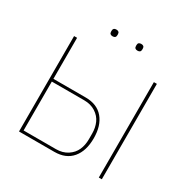

<svg xmlns="http://www.w3.org/2000/svg" viewBox="-189 -1043 1201 1217"><g transform="rotate(30 411.0 -434.0)"><path d="M296.9 -839.8V-847.2Q296.9 -868.2 319.8 -868.2Q342.8 -868.2 342.8 -847.2V-839.8Q342.8 -818.8 319.8 -818.8Q296.9 -818.8 296.9 -839.8ZM479 -839.8V-847.2Q479 -868.2 502 -868.2Q524.9 -868.2 524.9 -847.2V-839.8Q524.9 -818.8 502 -818.8Q479 -818.8 479 -839.8ZM107.9 0V-698.2H129.9V-397.9H366.2Q450.2 -397.9 495.1 -344.7Q540 -291.5 540 -199.2Q540 -106.4 495.1 -53.2Q450.2 0 366.2 0ZM691.9 0V-698.2H713.9V0ZM129.9 -20H366.2Q415.5 -20 450.4 -43Q485.4 -65.9 500.7 -100.8Q516.1 -135.7 516.1 -178.2V-220.2Q516.1 -262.7 500.7 -297.6Q485.4 -332.5 450.4 -355.2Q415.5 -377.9 366.2 -377.9H129.9Z"/></g></svg>

Font: Anuphan Thin
Style: Regular
Weight: 250
Designer: Mike Abbink, Paul van der Laan, Pieter van Rosmalen, Mint Tantisuwanna
Foundry: Bold Monday; Cadson Demak
Version: Version 3.002;hotconv 1.0.109;makeotfexe 2.5.65596